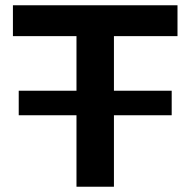

<svg xmlns="http://www.w3.org/2000/svg" viewBox="-20 -708 722 728"><path d="M270 0V-271H51V-364H270V-571H29V-688H653V-571H412V-364H631V-271H412V0Z"/></svg>

Font: Saira Expanded SemiBold
Style: Regular
Weight: 600
Width: 7
Designer: Hector Gatti with collaboration of the Omnibus-Type team
Foundry: Omnibus-Type
Version: Version 1.100; ttfautohint (v1.8.3)